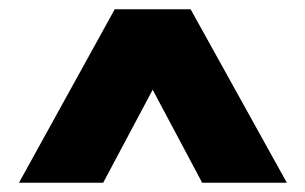

<svg xmlns="http://www.w3.org/2000/svg" viewBox="-20 -770 660 415"><path d="M600 -375 392 -750H228L21 -375H203L310 -576L417 -375Z"/></svg>

Font: Bounded ExtBd
Style: Regular
Weight: 800
Designer: Vlad Churkin
Version: Version 3.0